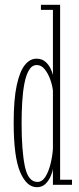

<svg xmlns="http://www.w3.org/2000/svg" viewBox="-20 -770 330 800"><path d="M133.5 10Q91 10 64 -53Q37 -116 37 -259Q37 -356.5 49.8 -415Q62.5 -473.5 83.8 -499.5Q105 -525.5 131.5 -525.5Q153.5 -525.5 167.8 -513.8Q182 -502 189.8 -486.2Q197.5 -470.5 200.5 -457.5V-729H150.5V-750H230.5V-21H280V0H200.5V-67.5Q199 -54 191.2 -35.8Q183.5 -17.5 169.5 -3.8Q155.5 10 133.5 10ZM136 -12Q156 -12 169.5 -34Q183 -56 190.8 -88Q198.5 -120 200.5 -150V-392.5Q198 -415 189 -439.8Q180 -464.5 166 -481.8Q152 -499 133.5 -499Q113.5 -499 101 -478.2Q88.5 -457.5 81.8 -422.5Q75 -387.5 72.5 -344.2Q70 -301 70 -256.5Q70 -143 83.5 -77.5Q97 -12 136 -12Z"/></svg>

Font: Imbue 50pt Thin
Style: Regular
Weight: 100
Designer: Tyler Finck
Foundry: Etcetera Type Company
Version: Version 1.102; ttfautohint (v1.8.3)